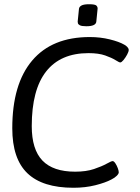

<svg xmlns="http://www.w3.org/2000/svg" viewBox="-20 -881 659 907"><path d="M388 -757Q366 -757 357.5 -761.5Q349 -766 348 -771.5Q347 -777 347 -779L353 -839Q354 -849 365 -855Q376 -861 401 -861Q430 -861 436 -854Q442 -847 441 -839L435 -779Q433 -757 388 -757ZM327 6Q181 6 109.5 -62.5Q38 -131 38 -275Q38 -484 132 -595Q226 -706 404 -706Q454 -706 498.5 -695Q543 -684 567 -670Q575 -666 581.5 -659Q588 -652 588 -645Q588 -637 580.5 -623Q573 -609 563.5 -597.5Q554 -586 548 -586Q543 -586 525.5 -597Q508 -608 477 -619Q446 -630 398 -630Q266 -630 198 -543.5Q130 -457 130 -285Q130 -175 180.5 -122.5Q231 -70 335 -70Q387 -70 424 -82.5Q461 -95 483.5 -107.5Q506 -120 512 -120Q518 -120 525 -109.5Q532 -99 536.5 -86.5Q541 -74 541 -67Q541 -60 531.5 -50.5Q522 -41 506 -33Q478 -18 430.5 -6Q383 6 327 6Z"/></svg>

Font: Asap
Style: Italic
Weight: 400
Italic angle: -6°
Designer: Pablo Cosgaya
Foundry: Omnibus-Type
Version: Version 3.001; ttfautohint (v1.8.3)